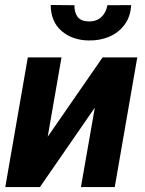

<svg xmlns="http://www.w3.org/2000/svg" viewBox="-20 -762 589 782"><path d="M174.3 -205.1 397.9 -528.3H539.1L447.3 0H309.6L366.2 -323.7L142.6 0H1.5L93.3 -528.3H230.5ZM417.5 -740.7 514.2 -741.2Q511.7 -694.3 487.5 -661.6Q463.4 -628.9 424.8 -612.5Q386.2 -596.2 340.8 -597.2Q274.9 -598.1 231 -635.7Q187 -673.3 186.5 -741.7L283.2 -740.7Q282.7 -711.4 296.1 -693.4Q309.6 -675.3 341.3 -674.8Q373 -674.3 392.6 -692.4Q412.1 -710.4 417.5 -740.7Z"/></svg>

Font: Roboto
Style: Bold Italic
Weight: 700
Italic angle: -12°
Designer: Christian Robertson
Foundry: Google
Version: Version 3.0